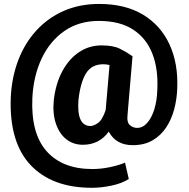

<svg xmlns="http://www.w3.org/2000/svg" viewBox="-20 -708 936 950"><path d="M856.9 -268.6Q855 -216.8 841.8 -167Q828.6 -117.2 802 -77.1Q775.4 -37.1 734.6 -13.4Q693.8 10.3 636.7 10.3Q554.2 10.3 518.1 -56.6Q470.7 8.3 390.1 8.3Q342.8 8.3 308.1 -19Q273.4 -46.4 256.6 -96.2Q239.7 -146 246.1 -212.9Q255.9 -295.4 288.6 -356Q321.3 -416.5 371.1 -450Q420.9 -483.4 481.9 -483.4Q540 -483.4 573 -467Q606 -450.7 635.7 -429.7L611.3 -143.1Q606.4 -102.5 622.6 -88.9Q638.7 -75.2 658.2 -75.2Q686.5 -75.2 708.5 -100.1Q730.5 -125 743.7 -167.7Q756.8 -210.4 758.3 -263.7Q763.7 -365.7 733.9 -442.4Q704.1 -519 638.4 -561.8Q572.8 -604.5 468.8 -604.5Q370.1 -604.5 298.3 -554.4Q226.6 -504.4 186 -418.2Q145.5 -332 140.1 -223.6Q132.3 -47.9 210.7 40.3Q289.1 128.4 437 128.4Q479.5 128.4 523.7 119.1Q567.9 109.9 598.6 96.7L617.2 177.7Q583 199.7 531.7 210.4Q480.5 221.2 435.1 221.2Q237.3 221.2 131.3 108.6Q25.4 -3.9 33.2 -223.6Q37.6 -323.7 69.8 -408.7Q102.1 -493.7 159.2 -556.4Q216.3 -619.1 294.9 -653.8Q373.5 -688.5 470.7 -688.5Q599.6 -688.5 687.5 -635.5Q775.4 -582.5 818.8 -488Q862.3 -393.6 856.9 -268.6ZM368.2 -212.9Q358.4 -84.5 428.2 -84.5Q443.4 -84.5 464.8 -99.4Q486.3 -114.3 502.9 -163.6L522 -386.2Q506.8 -390.1 491.2 -390.1Q433.1 -390.1 405.3 -344.5Q377.4 -298.8 368.2 -212.9Z"/></svg>

Font: Vazirmatn RD Black
Style: Regular
Weight: 900
Designer: Saber Rastikerdar
Foundry: Saber Rastikerdar
Version: Version 32.102